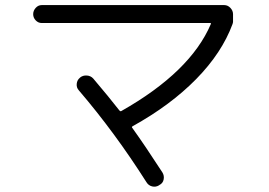

<svg xmlns="http://www.w3.org/2000/svg" viewBox="-20 -717 1040 743"><path d="M141.6 -627.9Q127.9 -627.9 118.2 -638.2Q108.4 -648.4 108.4 -662.1Q108.4 -675.8 118.2 -686.5Q127.9 -697.3 141.6 -697.3H847.7Q861.3 -697.3 871.6 -686.5Q881.8 -675.8 881.8 -662.1V-632.8Q881.8 -629.9 879.9 -624Q838.9 -512.7 739.3 -411.1Q639.6 -309.6 493.2 -228.5Q488.3 -225.6 492.2 -221.7Q542 -152.3 608.4 -49.8Q616.2 -37.1 613.3 -22.5Q610.4 -7.8 596.7 -1L595.7 0Q583 7.8 568.8 4.4Q554.7 1 546.9 -11.7Q424.8 -204.1 285.2 -367.2Q275.4 -377.9 276.9 -392.6Q278.3 -407.2 289.1 -416L290 -417Q300.8 -425.8 315.9 -424.8Q331.1 -423.8 340.8 -413.1Q401.4 -341.8 442.4 -289.1Q446.3 -285.2 449.2 -287.1Q716.8 -438.5 795.9 -624Q797.9 -627.9 793 -627.9Z"/></svg>

Font: Rounded-L Mgen+ 2m regular
Style: Regular
Weight: 400
Designer: [Source Han Sans]
Ryoko NISHIZUKA  (kana & ideographs); Paul D. Hunt (Latin, Greek & Cyrillic); Wenlong ZHANG  (bopomofo
Version: Version 1.059.20150602